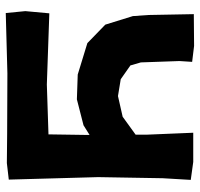

<svg xmlns="http://www.w3.org/2000/svg" viewBox="-34 -668 707 680"><g transform="rotate(-90 320.0 -327.5)"><path d="M216.8 -385.7 182.6 -364.3V-376L184.6 -509.8L361.3 -515.6L613.3 -506.8L621.1 -591.8L614.3 -661.1L400.4 -655.3L186.5 -656.2L83 -657.2L24.4 -650.4L33.2 -334L29.3 -105.5L23.4 -5.9L86.9 2.9H190.4L183.6 -160.2V-201.2L247.1 -247.1L320.3 -263.7L379.9 -253.9L428.7 -219.7L439.5 -182.6L444.3 -45.9L441.4 -1L498 5.9L610.4 4.9L607.4 -155.3L603.5 -210.9L573.2 -308.6L507.8 -372.1L396.5 -406.2L308.6 -409.2Z"/></g></svg>

Font: MaokenAssortedSans-TC
Style: Regular
Weight: 500
Version: Version 0.83